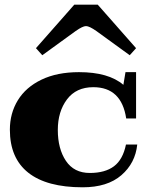

<svg xmlns="http://www.w3.org/2000/svg" viewBox="-20 -787 644 817"><path d="M133 -582 296 -767H396L559 -582L532 -552L390 -655Q360 -676 346 -676Q332 -676 302 -655L160 -552ZM22 -235Q22 -305 56 -360.5Q90 -416 156.5 -448Q223 -480 316 -480Q442 -480 505 -426L514 -480H559V-283H517Q497 -416 377 -416Q304 -416 265 -364Q226 -312 226 -234Q226 -154 260.5 -102.5Q295 -51 362 -51Q427 -51 465 -79.5Q503 -108 516 -172H564Q556 -93 496.5 -41.5Q437 10 332 10Q179 10 100.5 -52Q22 -114 22 -235Z"/></svg>

Font: Taviraj Black
Style: Regular
Weight: 900
Designer: Katatrad Team
Foundry: CadsonDemak
Version: Version 1.030